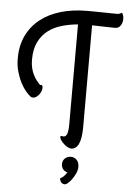

<svg xmlns="http://www.w3.org/2000/svg" viewBox="-63 -751 707 1063"><g transform="rotate(5 290.5 -219.5)"><path d="M412.1 -56.2Q412.1 -22.9 408 0.5Q403.8 23.9 396.5 38.6Q389.2 53.2 378.7 60.1Q368.2 66.9 356 66.9Q346.7 66.9 335.4 60.5Q324.2 54.2 314.2 44.9Q304.2 35.6 297.6 25.9Q291 16.1 291 8.8Q291 3.9 292.2 2.7Q293.5 1.5 295.7 1.7Q297.9 2 301 2.9Q304.2 3.9 308.1 3.9Q321.8 3.9 327.9 -13.4Q334 -30.8 334 -68.8V-621.1Q287.6 -617.2 244.6 -604.7Q201.7 -592.3 168.9 -567.4Q136.2 -542.5 116.7 -502.7Q97.2 -462.9 97.2 -404.8Q97.2 -378.9 102.3 -358.2Q107.4 -337.4 115.7 -320.8Q124 -304.2 134 -291.5Q144 -278.8 153.8 -269Q162.1 -271.5 165.5 -267.1Q168.9 -262.7 168.9 -254.9Q168.9 -245.1 164.8 -234.6Q160.6 -224.1 153.8 -215.6Q147 -207 138.4 -201.4Q129.9 -195.8 121.1 -195.8Q117.2 -195.8 113.5 -196.8Q109.9 -197.8 106 -201.2Q95.2 -209 80.1 -226.8Q64.9 -244.6 51.3 -271Q37.6 -297.4 27.8 -331.3Q18.1 -365.2 18.1 -404.8Q18.1 -477.1 44.9 -532.2Q71.8 -587.4 119.6 -624.8Q167.5 -662.1 233.2 -681.2Q298.8 -700.2 377 -700.2Q395 -700.2 420.7 -700Q446.3 -699.7 471.7 -699.2Q497.1 -698.7 517.3 -698.5Q537.6 -698.2 544.9 -698.2Q551.3 -698.2 555.4 -699.5Q559.6 -700.7 562.3 -702.1Q564.9 -703.6 566.4 -704.8Q567.9 -706.1 568.8 -706.1Q571.3 -706.1 573.5 -702.9Q575.7 -699.7 577.4 -695.1Q579.1 -690.4 580.1 -684.6Q581.1 -678.7 581.1 -672.9Q581.1 -664.1 578.6 -654.5Q576.2 -645 571.3 -637.5Q566.4 -629.9 559.1 -625Q551.8 -620.1 542 -620.1Q536.6 -620.1 522.2 -620.4Q507.8 -620.6 489.3 -621.1Q470.7 -621.6 450.2 -622.1Q429.7 -622.6 412.1 -623ZM358.9 112.3Q377 112.3 390.9 125.5Q404.8 138.7 404.8 166.5Q404.8 180.7 397.5 198Q390.1 215.3 379.4 230.7Q368.7 246.1 357.2 256.6Q345.7 267.1 336.9 267.1Q331.1 267.1 325.9 264.4Q320.8 261.7 317.4 257.6Q314 253.4 312 248.5Q310.1 243.7 310.1 239.3Q310.1 235.4 311.8 234.6Q313.5 233.9 315.9 232.4Q321.3 231 329.6 222.4Q337.9 213.9 347.2 200.2Q333 197.3 323 185.8Q313 174.3 313 156.2Q313 146 316.9 137.7Q320.8 129.4 327.4 123.8Q334 118.2 342 115.2Q350.1 112.3 358.9 112.3Z"/></g></svg>

Font: Grand Hotel
Style: Regular
Weight: 400
Designer: Brian J. Bonislawsky & Jim Lyles for Astigmatic (AOETI)
Foundry: Astigmatic (AOETI)
Version: Version 001.000